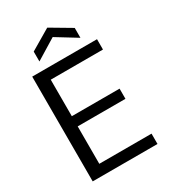

<svg xmlns="http://www.w3.org/2000/svg" viewBox="-216 -1006 982 1111"><g transform="rotate(-30 275.0 -451.0)"><path d="M67 0V-700H500V-631H151V-387H470V-319H151V-69H500V0ZM147 -755V-821L284 -902L421 -821V-755L284 -839Z"/></g></svg>

Font: DM Sans 28pt
Style: Regular
Weight: 400
Version: Version 4.004;gftools[0.9.30]